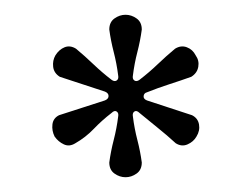

<svg xmlns="http://www.w3.org/2000/svg" viewBox="-20 -450 340 260"><path d="M54 -265Q50 -273 51 -281.5Q52 -290 60 -294Q75 -299 91 -304Q107 -309 122 -314Q127 -316 127 -320Q127 -324 122 -326Q107 -331 91.5 -336Q76 -341 61 -346Q53 -351 52 -359.5Q51 -368 55 -375Q60 -383 67.5 -386Q75 -389 83 -384Q95 -374 106.5 -363Q118 -352 131 -342Q135 -339 138 -341Q141 -343 140 -348Q138 -364 134 -379.5Q130 -395 128 -410Q128 -420 135 -425Q142 -430 150 -430Q158 -430 165 -425Q172 -420 172 -410Q170 -395 166 -379.5Q162 -364 160 -348Q159 -343 162 -341Q165 -339 169 -342Q182 -352 193.5 -363Q205 -374 217 -384Q225 -389 233 -386Q241 -383 245 -375Q250 -368 248.5 -359.5Q247 -351 239 -346Q225 -341 209.5 -336Q194 -331 179 -325Q175 -324 174.5 -320Q174 -316 179 -314Q194 -309 209.5 -304Q225 -299 240 -294Q248 -290 249.5 -281.5Q251 -273 246 -265Q242 -258 234 -254.5Q226 -251 218 -256Q206 -267 193.5 -277Q181 -287 169 -297Q165 -301 162 -299Q159 -297 160 -292Q162 -276 166 -260.5Q170 -245 172 -230Q172 -220 165 -215Q158 -210 150 -210Q142 -210 135 -215Q128 -220 128 -230Q130 -245 134 -260.5Q138 -276 140 -292Q141 -297 138 -299Q135 -301 131 -297Q118 -287 107 -275.5Q96 -264 82 -256Q74 -251 66.5 -254.5Q59 -258 54 -265Z"/></svg>

Font: Dongle Light
Style: Regular
Weight: 300
Designer: Yanghee Ryu
Foundry: Yanghee Ryu
Version: Version 2.000